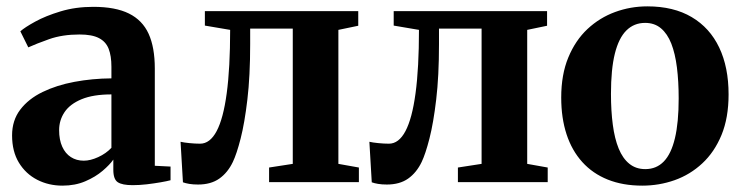

<svg xmlns="http://www.w3.org/2000/svg" viewBox="-20 -573 2337 604"><path d="M176.5 11Q133 11 97 -7.5Q61 -26 39.5 -61.2Q18 -96.5 18 -147Q18 -194.5 43.8 -228.2Q69.5 -262 113.8 -283.5Q158 -305 214 -315.5Q270 -326 330.5 -326.5V-363Q330.5 -397 321.8 -419.5Q313 -442 291.2 -453.2Q269.5 -464.5 230.5 -464.5Q176 -464.5 134.5 -449.8Q93 -435 69 -424L44 -474.5Q58 -487 90.8 -505Q123.5 -523 170.5 -537.2Q217.5 -551.5 273.5 -551.5Q343 -551.5 385.5 -530.5Q428 -509.5 447.5 -466.8Q467 -424 467 -357.5V-51.5L516.5 -49V-6Q505.5 -3 485.2 0.5Q465 4 441.8 6.8Q418.5 9.5 397.5 9.5Q364.5 9.5 350.5 0.2Q336.5 -9 336.5 -39V-71Q325.5 -55 303 -35.8Q280.5 -16.5 248.5 -2.8Q216.5 11 176.5 11ZM243.5 -67.5Q264.5 -67.5 289 -78.8Q313.5 -90 330.5 -108V-276Q273.5 -276 237 -261Q200.5 -246 183.2 -220.5Q166 -195 166 -163.5Q166 -133 175.8 -111.5Q185.5 -90 203 -78.8Q220.5 -67.5 243.5 -67.5Z M603 7.5Q587.5 7.5 575.5 5.5Q563.5 3.5 555.5 0.5L548 -127Q558.5 -124.5 576 -122.8Q593.5 -121 609.5 -121Q640.5 -121 661.5 -160.5Q682.5 -200 693.2 -279.5Q704 -359 704 -479L624.5 -492.5V-538H1107V-492L1044.5 -479V-57.5L1109 -46V0H826.5V-46L901 -57.5V-483H767V-434.5Q767 -333.5 758.2 -259.8Q749.5 -186 737 -137.2Q724.5 -88.5 712.5 -63.5Q696.5 -30 670 -11.2Q643.5 7.5 603 7.5Z M1197 7.5Q1181.5 7.5 1169.5 5.5Q1157.5 3.5 1149.5 0.5L1142 -127Q1152.5 -124.5 1170 -122.8Q1187.5 -121 1203.5 -121Q1234.5 -121 1255.5 -160.5Q1276.5 -200 1287.2 -279.5Q1298 -359 1298 -479L1218.5 -492.5V-538H1701V-492L1638.5 -479V-57.5L1703 -46V0H1420.5V-46L1495 -57.5V-483H1361V-434.5Q1361 -333.5 1352.2 -259.8Q1343.5 -186 1331 -137.2Q1318.5 -88.5 1306.5 -63.5Q1290.5 -30 1264 -11.2Q1237.5 7.5 1197 7.5Z M1745.5 -266Q1745.5 -338.5 1767.8 -392.2Q1790 -446 1828.2 -481.8Q1866.5 -517.5 1915 -535.2Q1963.5 -553 2016.5 -553Q2099 -553 2156 -519.2Q2213 -485.5 2242.5 -423.5Q2272 -361.5 2272 -276Q2272 -202.5 2249.8 -148.5Q2227.5 -94.5 2189.2 -59Q2151 -23.5 2102.2 -6.2Q2053.5 11 2000.5 11Q1939.5 11 1892 -8Q1844.5 -27 1811.8 -63.2Q1779 -99.5 1762.2 -150.8Q1745.5 -202 1745.5 -266ZM2010 -41Q2045 -41 2068.2 -65Q2091.5 -89 2103.2 -138.2Q2115 -187.5 2115 -263.5Q2115 -317 2109.5 -360.8Q2104 -404.5 2091.8 -435.8Q2079.5 -467 2059.2 -484Q2039 -501 2009.5 -501Q1974.5 -501 1950.5 -477.2Q1926.5 -453.5 1914.2 -404.2Q1902 -355 1902 -278Q1902 -224 1907.8 -180.5Q1913.5 -137 1926.2 -105.8Q1939 -74.5 1959.8 -57.8Q1980.5 -41 2010 -41Z"/></svg>

Font: Merriweather 60pt
Style: Bold
Weight: 700
Version: Version 2.100